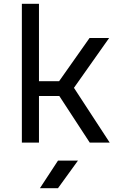

<svg xmlns="http://www.w3.org/2000/svg" viewBox="-20 -750 640 1010"><path d="M95 0V-730H185V-323H291L451 -550H554L369 -288L557 0H452L292 -245H185V0ZM190 240 285 95H390L285 240Z"/></svg>

Font: NKDuy Mono
Style: Regular
Weight: 400
Monospace: yes
Designer: NKDuy
Foundry: NKDuy
Version: Version 2.251; ttfautohint (v1.8.4.7-5d5b)